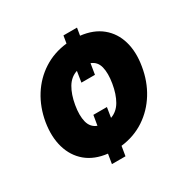

<svg xmlns="http://www.w3.org/2000/svg" viewBox="-150 -727 907 924"><g transform="rotate(-30 303.5 -265.5)"><path d="M396 -591.6 389.2 -550.4Q460.2 -542.3 505.5 -505.1Q550.8 -468 568.2 -408.4Q585.6 -348.7 572.8 -273.4Q560.4 -197.4 523.1 -137.1Q485.8 -76.7 428.1 -38.5Q370.4 -0.4 297.2 8.2L288.4 61.4H213.1L221.9 8.2Q150.9 0 105.6 -38Q60.4 -76 42.8 -136.7Q25.2 -197.4 37.6 -273.4Q50.4 -348.7 87.9 -408.4Q125.4 -468 183.1 -505.1Q240.8 -542.3 313.9 -550.4L320.7 -591.6ZM329.5 -188.6 320.7 -133.5Q357.2 -146.3 378.4 -182.9Q399.5 -219.5 408.4 -273.4Q417.3 -327.1 408.4 -362.7Q399.5 -398.4 366.8 -410.9L357.2 -351.6H282L291.5 -411.6Q254.3 -399.5 232.8 -363.3Q211.3 -327.1 202.1 -273.4Q192.8 -219.1 202.2 -182.4Q211.6 -145.6 245 -133.2L254.3 -188.6Z"/></g></svg>

Font: Inter UI Extra Bold
Style: Italic
Weight: 800
Italic angle: 9.39999°
Designer: Rasmus Andersson
Foundry: rsms
Version: 3.2;8d6f07862